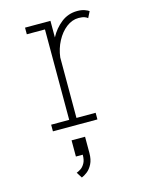

<svg xmlns="http://www.w3.org/2000/svg" viewBox="-114 -582 679 894"><g transform="rotate(-15 225.0 -135.0)"><path d="M93 0V-32H180V-468H92.5V-500H215V-420Q235.5 -459 269.2 -485.5Q303 -512 347 -512Q368 -512 382.8 -506.5Q397.5 -501 403 -496.5L388 -466.5Q385 -470.5 373.8 -474.8Q362.5 -479 344.5 -479Q313 -479 285.2 -457.5Q257.5 -436 238.8 -400.5Q220 -365 215 -323.5V-32H307.5V0ZM166 141V63H231V141Q231 173 220.2 194Q209.5 215 194.5 226.5Q179.5 238 167.5 242.5L150 215Q158.5 212 170 204.8Q181.5 197.5 190.2 182.2Q199 167 199 141Z"/></g></svg>

Font: Trispace Condensed Thin
Style: Regular
Weight: 100
Width: 3
Designer: Tyler Finck
Foundry: Etcetera Type Company
Version: Version 1.210; ttfautohint (v1.8.3)